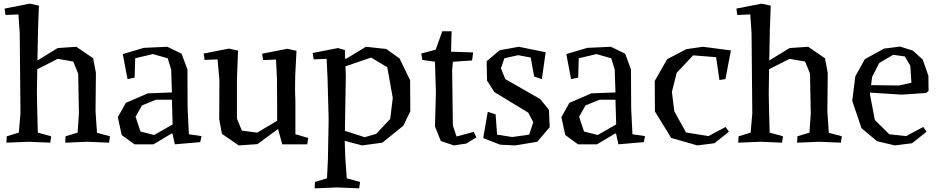

<svg xmlns="http://www.w3.org/2000/svg" viewBox="-20 -776 5139 1051"><path d="M188 -609 185 -445 296 -513 398 -520 490 -457 505 -377 503 -166 511 -49 582 -30 577 5 459 0 337 5 339 -30 405 -50 412 -155 408 -373 381 -439 296 -454 184 -397 182 -263 184 -166 187 -50 260 -30 255 5 137 0 15 5 17 -30 83 -50 92 -155 88 -593 81 -697 10 -694 5 -729 143 -756 193 -745Z M1007 -182 1014 -41 1083 -31 1076 2 937 14 924 -45H919L820 14H716L646 -37L625 -135L669 -213L789 -265L921 -270L917 -395L898 -457L817 -480L720 -457L717 -351L678 -343L652 -480L767 -514L896 -520L974 -482L1006 -396ZM749 -56 824 -37 925 -95 921 -230H834L757 -199L722 -137Z M1277 -345V-127L1304 -61L1388 -50L1497 -115V-221L1496 -346L1491 -450L1420 -447L1415 -482L1553 -509L1603 -498L1596 -362L1595 -282L1597 -221V-41L1667 -21L1662 14H1525L1502 -70L1389 13L1287 20L1195 -43L1180 -123L1181 -337L1171 -451L1100 -448L1095 -483L1233 -510L1283 -499Z M1869 -455H1876L1983 -520L2094 -508L2167 -456L2225 -337L2226 -167L2188 -88L2073 5L1962 20L1867 -5L1870 84L1878 200L1951 220L1946 255L1824 250L1702 255L1704 220L1770 200L1775 95L1779 -124L1773 -347L1768 -454L1697 -451L1692 -486L1830 -513L1868 -502ZM1868 -60 1976 -25 2039 -43 2116 -125 2130 -240 2100 -408 2011 -461 1871 -413 1873 -363Z M2532 10 2464 20 2393 -4 2361 -84 2366 -270 2361 -438 2292 -448 2286 -483 2365 -504 2401 -605H2452L2449 -493L2570 -489L2564 -445L2459 -438L2455 -392L2459 -89L2479 -29L2573 -54L2588 -24Z M2701 -39 2784 -26 2877 -39 2899 -107 2872 -159 2686 -272 2646 -335 2644 -441 2715 -501 2820 -520 2967 -490 2946 -343 2904 -357 2885 -461 2816 -474 2741 -457 2722 -402 2746 -343 2938 -233 2985 -174 2989 -80 2921 0 2801 20 2718 16 2625 -20 2650 -164 2693 -150Z M3435 -182 3442 -41 3511 -31 3504 2 3365 14 3352 -45H3347L3248 14H3144L3074 -37L3053 -135L3097 -213L3217 -265L3349 -270L3345 -395L3326 -457L3245 -480L3148 -457L3145 -351L3106 -343L3080 -480L3195 -514L3324 -520L3402 -482L3434 -396ZM3177 -56 3252 -37 3353 -95 3349 -230H3262L3185 -199L3150 -137Z M3900 -463 3774 -473 3684 -377 3658 -273 3671 -167 3735 -51 3858 -31 3952 -81 3970 -55 3891 8 3797 20 3654 -21 3565 -166 3564 -333 3632 -452 3737 -507 3828 -520 3981 -500 3951 -343 3918 -338Z M4194 -609 4191 -445 4302 -513 4404 -520 4496 -457 4511 -377 4509 -166 4517 -49 4588 -30 4583 5 4465 0 4343 5 4345 -30 4411 -50 4418 -155 4414 -373 4387 -439 4302 -454 4190 -397 4188 -263 4190 -166 4193 -50 4266 -30 4261 5 4143 0 4021 5 4023 -30 4089 -50 4098 -155 4094 -593 4087 -697 4016 -694 4011 -729 4149 -756 4199 -745Z M4743 -269 4742 -260 4769 -119 4848 -41 4940 -31 5034 -81 5052 -55 4973 8 4879 20 4781 -3 4696 -74 4645 -224 4662 -358 4714 -452 4819 -510 4907 -521 4977 -499 5031 -450 5062 -361 5063 -278 5049 -267 4916 -258ZM4793 -431 4754 -355 4748 -310 4900 -308 4969 -323 4963 -416 4933 -467 4869 -476Z"/></svg>

Font: Alike Angular
Style: Regular
Weight: 400
Designer: Sveta Sebyakina
Foundry: Cyreal (www.cyreal.org)
Version: Version 1.300; ttfautohint (v1.8.4.7-5d5b)